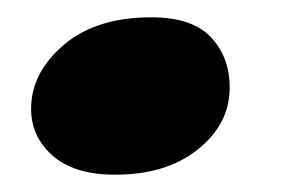

<svg xmlns="http://www.w3.org/2000/svg" viewBox="-20 -192 346 222"><path d="M113 10Q65 10 40 -12.8Q15 -35.5 16 -68.5Q17 -109 54.2 -140.5Q91.5 -172 155 -172Q203 -172 224.8 -148Q246.5 -124 245.5 -88Q244.5 -47.5 208.2 -18.8Q172 10 113 10Z"/></svg>

Font: Fraunces 9pt SuperSoft
Style: Bold Italic
Weight: 700
Italic angle: -16°
Version: Version 1.000;[b76b70a41]